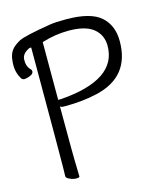

<svg xmlns="http://www.w3.org/2000/svg" viewBox="-138 -787 745 874"><g transform="rotate(-15 235.0 -350.0)"><path d="M113 6Q98 6 82 -2Q67 -8 67 -17Q67 -29 68 -58.5Q69 -88 69 -618V-623H64H61H60L59 -622Q42 -614 33.5 -603.5Q25 -593 24 -580Q22 -548 40 -529L41 -528Q46 -524 46 -516Q45 -505 30 -499Q13 -492 0 -492Q-4 -493 -9 -496Q-33 -529 -30 -578L-29 -586V-587Q-27 -621 -6 -643Q7 -656 29 -668Q57 -682 180 -702Q205 -706 255 -706Q371 -706 419 -663Q466 -621 466 -547Q466 -379 301 -341Q233 -325 150 -325Q136 -325 133 -326L126 -330V-322Q126 -201 126.5 -133Q127 -65 128 -48Q128 -32 128.5 -19.5Q129 -7 129 1Q129 6 113 6ZM-30 -577V-578ZM126 -361H131H140Q407 -381 407 -541Q407 -592 369 -623Q331 -653 253 -653Q190 -653 129 -634L126 -633V-629V-366Z"/></g></svg>

Font: LXGW WenKai Mono TC Light
Style: Regular
Weight: 300
Designer: LXGW / Fontworks Inc.
Foundry: LXGW / Fontworks Inc.
Version: Version 1.330